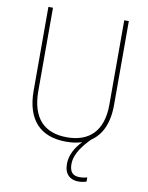

<svg xmlns="http://www.w3.org/2000/svg" viewBox="-99 -785 827 1072"><g transform="rotate(10 314.5 -248.5)"><path d="M366 128C366 67 412 14 451 -26C508 -64 543 -132 543 -239V-714H517V-236C517 -81 436 -15 315 -15C187 -15 113 -87 113 -243V-714H87V-240C87 -73 169 10 314 10C347 10 377 6 404 -3C365 37 341 83 341 131C341 191 375 217 421 217C440 217 456 213 466 210V186C457 189 440 192 423 192C385 192 366 172 366 128Z"/></g></svg>

Font: Noto Sans Gujarati SemiCondensed Thin
Style: Regular
Weight: 100
Width: 4
Designer: Jelle Bosma - Monotype Design Team, Universal Thirst
Foundry: Monotype Imaging Inc.
Version: Version 2.106